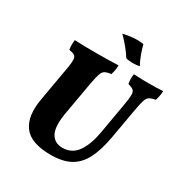

<svg xmlns="http://www.w3.org/2000/svg" viewBox="-199 -1025 1131 1185"><g transform="rotate(30 367.0 -432.0)"><path d="M328 9Q187 9 135.5 -60Q84 -129 107 -258L152 -515Q158 -551 157 -570.5Q156 -590 144 -598Q132 -606 105 -610Q99 -642 104 -679Q141 -677 178 -676.5Q215 -676 258 -676Q295 -676 334.5 -676.5Q374 -677 416 -679Q416 -662 413 -645Q410 -628 404 -610Q375 -607 360.5 -598.5Q346 -590 338.5 -567Q331 -544 322 -497L281 -264Q262 -160 286.5 -112.5Q311 -65 369 -65Q436 -65 474 -118.5Q512 -172 528 -262L567 -486Q576 -537 576 -560.5Q576 -584 564.5 -593.5Q553 -603 526 -610Q523 -626 522.5 -642.5Q522 -659 525 -679Q557 -677 584 -676.5Q611 -676 631 -676Q661 -676 683 -676.5Q705 -677 734 -679Q732 -641 721 -610Q693 -605 678.5 -596Q664 -587 656 -560.5Q648 -534 638 -476L602 -271Q584 -172 551.5 -110Q519 -48 465 -19.5Q411 9 328 9ZM532 -740Q513 -735 484 -735Q455 -735 435 -741Q421 -765 393 -799.5Q365 -834 338 -860Q370 -868 407.5 -871.5Q445 -875 483 -869Q490 -840 503 -804.5Q516 -769 532 -740Z"/></g></svg>

Font: Vollkorn ExtraBold
Style: Italic
Weight: 800
Italic angle: -11°
Designer: Friedrich Althausen
Foundry: Friedrich Althausen
Version: Version 5.000; ttfautohint (v1.8.3)